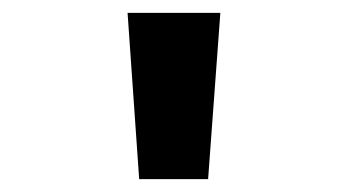

<svg xmlns="http://www.w3.org/2000/svg" viewBox="-20 -734 540 298"><path d="M196 -456H303L322 -714H178Z"/></svg>

Font: Noto Sans Mono ExtraCondensed ExtraBold
Style: Regular
Weight: 800
Width: 2
Designer: Monotype Design Team
Foundry: Monotype Imaging Inc.
Version: Version 2.014